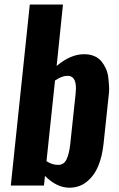

<svg xmlns="http://www.w3.org/2000/svg" viewBox="-20 -830 531 859"><path d="M290.5 9.8Q233.9 9.8 181.2 -43L176.8 0H28.3L113.3 -809.6H261.7L233.4 -534.7Q294.9 -587.4 356 -587.4H359.4Q383.3 -586.9 402.1 -578.9Q420.9 -570.8 432.6 -556.9Q444.3 -543 452.9 -524.9Q461.4 -506.8 464.1 -486.3Q466.8 -465.8 467.8 -444.3Q468.3 -438 468.3 -432.1Q468.3 -417.5 466.3 -403.3L443.4 -188Q437.5 -130.9 419.7 -87.6Q401.9 -44.4 368.7 -17.3Q335.4 9.8 290.5 9.8ZM240.2 -92.3Q240.7 -92.3 241.2 -92.3Q265.6 -92.8 277.3 -116.2Q289.1 -140.6 293.9 -181.6L318.4 -411.6Q319.8 -424.3 319.8 -435.1Q319.8 -490.7 282.7 -490.7Q281.2 -490.7 279.8 -490.7Q255.9 -490.2 226.1 -469.7L188 -108.9Q212.9 -92.3 240.2 -92.3Z"/></svg>

Font: Oswald
Style: Demi-Bold
Weight: 600
Designer: Vernon Adams
Foundry: Vernon Adams
Version: 3.0; ttfautohint (v0.94.23-7a4d-dirty) -l 8 -r 50 -G 200 -x 